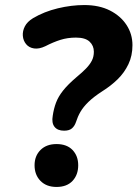

<svg xmlns="http://www.w3.org/2000/svg" viewBox="-20 -736 545 761"><path d="M234 -218Q208 -218 196 -233.5Q184 -249 189 -277Q193 -305 202 -329Q211 -353 230 -377Q249 -401 283 -430Q306 -449 321 -464.5Q336 -480 344 -495.5Q352 -511 352 -531Q352 -555 335 -571Q318 -587 281 -587Q248 -587 219.5 -578Q191 -569 160 -553Q135 -541 115 -544Q95 -547 83.5 -561Q72 -575 70.5 -594Q69 -613 78.5 -631.5Q88 -650 111 -664Q155 -690 209 -703Q263 -716 314 -716Q373 -716 415.5 -694.5Q458 -673 481.5 -637Q505 -601 505 -557Q505 -515 489 -481.5Q473 -448 446.5 -422Q420 -396 385 -374Q351 -352 330.5 -332Q310 -312 299 -293Q288 -274 281 -252Q276 -237 265.5 -227.5Q255 -218 234 -218ZM204 5Q164 5 140.5 -19Q117 -43 117 -81Q117 -118 140.5 -141.5Q164 -165 204 -165Q245 -165 267.5 -141.5Q290 -118 290 -81Q290 -43 267.5 -19Q245 5 204 5Z"/></svg>

Font: Nunito ExtraLight ExtraBold
Style: Italic
Weight: 800
Italic angle: -9°
Version: Version 3.602